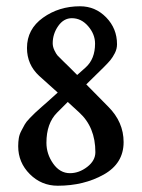

<svg xmlns="http://www.w3.org/2000/svg" viewBox="-20 -584 452 612"><path d="M164 -289 105 -342Q66 -378 66 -431Q66 -491 117 -527.5Q168 -564 235 -564Q284 -564 318.5 -528.5Q353 -493 353 -443Q353 -428 346 -414.5Q339 -401 332 -392.5Q325 -384 311 -370L255 -315L325 -244Q374 -195 374 -131Q374 -63 310.5 -27.5Q247 8 164 8Q112 8 75 -29Q38 -66 38 -118Q38 -132 40 -144Q42 -156 48.5 -168Q55 -180 59 -187.5Q63 -195 75 -207.5Q87 -220 92 -224.5Q97 -229 112.5 -243Q128 -257 133 -261ZM283 -445Q283 -475 261 -500.5Q239 -526 209 -526Q183 -526 165.5 -501Q148 -476 148 -446Q148 -435 153.5 -423.5Q159 -412 163.5 -407Q168 -402 182.5 -388Q197 -374 200 -371L226 -345L253 -369Q283 -396 283 -445ZM128 -129Q128 -93 149.5 -62.5Q171 -32 203 -32Q232 -32 258 -52Q284 -72 284 -99Q284 -179 232 -226L196 -259L162 -225Q128 -191 128 -129Z"/></svg>

Font: EB Garamond 08
Style: Regular
Weight: 400
Version: Version 0.016 ; ttfautohint (v1.5)